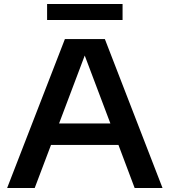

<svg xmlns="http://www.w3.org/2000/svg" viewBox="-20 -934 844 954"><path d="M15.5 0 302.5 -740H501L787.5 0H649L568.5 -214H233.5L152.5 0ZM273.5 -320.5H528.5L401 -658ZM214 -834.5V-914H589V-834.5Z"/></svg>

Font: Encode Sans Expanded SemiBold
Style: Regular
Weight: 600
Width: 7
Designer: Multiple Designers
Foundry: Impallari Type
Version: Version 3.000; ttfautohint (v1.8.3) -l 8 -r 50 -G 200 -x 14 